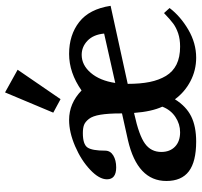

<svg xmlns="http://www.w3.org/2000/svg" viewBox="-38 -710 760 723"><g transform="rotate(-90 341.5 -348.0)"><path d="M330.1 -499.5 279.3 -526.9 355.5 -708.5 440.9 -661.1ZM170.4 11.2Q94.7 11.2 58.3 -16.4Q22 -43.9 22 -101.1Q22 -210 175.3 -245.6L276.4 -268.1V-273.4Q276.4 -319.8 271.5 -349.4Q266.6 -378.9 255.6 -392.8Q244.6 -406.7 232.9 -411.1Q221.2 -415.5 202.1 -415.5Q160.2 -415.5 148.2 -398.2Q136.2 -380.9 136.2 -331.5Q136.2 -312 118.2 -301Q100.1 -290 73.2 -290Q28.3 -290 28.3 -324.7Q28.3 -354 64.2 -387.9Q100.1 -421.9 152.8 -444.6Q205.6 -467.3 251.5 -467.3Q314.5 -467.3 362.8 -420.4Q429.7 -467.3 500.5 -467.3Q571.8 -467.3 620.6 -429.2Q669.4 -391.1 681.6 -311L387.7 -246.6Q387.7 -198.7 394.8 -163.8Q401.9 -128.9 417.7 -102.5Q433.6 -76.2 460.9 -62.7Q488.3 -49.3 527.8 -49.3Q556.2 -49.3 577.9 -56.6Q599.6 -64 614.7 -75.2Q629.9 -86.4 654.3 -109.9L673.3 -88.9Q642.1 -47.9 591.6 -18.3Q541 11.2 486.3 11.2Q439 11.2 397.9 -10.3Q356.9 -31.7 329.6 -68.8Q303.2 -26.4 265.4 -7.6Q227.5 11.2 170.4 11.2ZM497.1 -419.9Q458.5 -419.9 429.2 -385.7Q399.9 -351.6 391.1 -293.5L577.1 -335.4Q573.2 -376 550.3 -397.9Q527.3 -419.9 497.1 -419.9ZM131.3 -120.1Q131.3 -87.9 151.1 -68.6Q170.9 -49.3 205.6 -49.3Q236.3 -49.3 262.9 -66.9Q289.6 -84.5 301.8 -116.2Q283.2 -156.7 278.3 -222.7L273.9 -221.7Q193.4 -204.1 162.4 -181.4Q131.3 -158.7 131.3 -120.1Z"/></g></svg>

Font: Elstob 6pt
Style: Bold
Weight: 700
Designer: Peter S. Baker
Version: Version 1.015